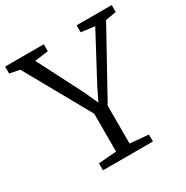

<svg xmlns="http://www.w3.org/2000/svg" viewBox="-178 -885 997 1028"><g transform="rotate(-30 320.5 -371.5)"><path d="M278 -52V-286L53 -688L-9 -700V-743H230V-700L146 -689L291 -406L327 -326L366 -406L517 -689L433 -700V-743H650V-700L584 -689L362 -287V-53L476 -43V0H167V-43Z"/></g></svg>

Font: Merriweather Light 18pt Light
Style: Regular
Weight: 300
Version: Version 2.100